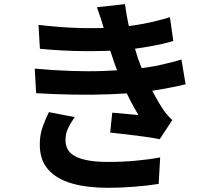

<svg xmlns="http://www.w3.org/2000/svg" viewBox="-20 -837 1040 920"><path d="M164.4 -717.7Q274.3 -705 366.6 -702.7Q459 -700.4 538.5 -706.1Q606.7 -711.5 669.7 -723.6Q732.7 -735.7 794.3 -754.8L810.4 -640.4Q756.3 -625 692.9 -613.8Q629.6 -602.6 564.4 -597.2Q487.1 -591.5 386.3 -592Q285.5 -592.5 171.3 -603.1ZM146.5 -508.2Q236.8 -499.9 319.7 -497.1Q402.6 -494.2 475.8 -496.9Q548.9 -499.6 608.8 -505.3Q689.6 -512.5 747.6 -525.6Q805.7 -538.7 849.5 -551.5L869.3 -433.1Q824.5 -422.1 770 -412.2Q715.6 -402.2 654.5 -395Q591.4 -388.6 508.8 -385.4Q426.1 -382.1 334.9 -383.6Q243.7 -385.1 153.2 -390.4ZM480.1 -689.8Q473 -717.8 464 -745.4Q455 -773 444.5 -802.4L578.8 -817.2Q585.1 -769.5 594.8 -724.3Q604.4 -679.1 616.6 -637.2Q628.8 -595.3 641.3 -556.3Q653.4 -521.9 672.7 -478.3Q692 -434.7 715 -391.6Q738 -348.4 760.7 -313.5Q770.6 -299 781.4 -286.6Q792.1 -274.2 805.6 -261.5L745.1 -169.9Q717.1 -175.8 675.3 -181.7Q633.5 -187.6 589.2 -192.7Q544.8 -197.9 507.9 -201.7L517.9 -297.1Q549 -294.4 585.3 -291.2Q621.7 -287.9 643.6 -285.5Q603.7 -352.1 575.3 -416.1Q546.9 -480.1 528.2 -534.6Q516.2 -569.9 507.9 -595.6Q499.6 -621.3 493.4 -643.5Q487.1 -665.6 480.1 -689.8ZM338.3 -275.8Q320.3 -251.2 307.1 -224.6Q293.8 -198 293.8 -165.3Q293.8 -109.8 345.5 -85.4Q397.1 -61.1 496.5 -61.1Q567 -61.1 630.5 -66.9Q694 -72.6 747.4 -82.9L740.4 44.3Q688.4 52.5 623.4 57.7Q558.4 62.9 496.9 62.9Q397 62.9 324.4 41.9Q251.8 21 212 -23.4Q172.2 -67.7 170.7 -138.8Q169.9 -187.5 183.3 -225.7Q196.7 -264 214.3 -299.7Z"/></svg>

Font: Shanggu Sans SC VF
Style: Regular
Weight: 250
Designer: GuiWonder
Version: Version 1.021